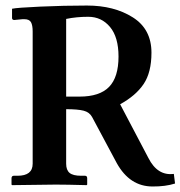

<svg xmlns="http://www.w3.org/2000/svg" viewBox="-20 -674 658 700"><path d="M412.1 -467.8Q412.1 -538.6 381.1 -575.7Q350.1 -612.8 301.8 -612.8Q258.8 -612.8 221.2 -605V-321.8H270Q343.3 -321.8 377.7 -357.2Q412.1 -392.6 412.1 -467.8ZM532.2 -481.9Q532.2 -410.2 503.7 -367.7Q475.1 -325.2 418 -293.9L521 -98.1Q554.2 -32.2 613.8 -40L618.2 -4.9Q583 6.3 536.1 5.9Q453.1 5.9 405.8 -79.1L315.9 -247.1Q306.2 -265.1 284.7 -270.5Q263.2 -275.9 221.2 -275.9V-77.1Q221.2 -54.2 233.6 -43.7Q246.1 -33.2 275.9 -33.2H290Q297.9 -33.2 297.9 -23.9V-1L295.9 1Q221.7 -1 183.1 -1L23.9 1L22 -1V-23.9Q22 -32.7 29.8 -33.2H43.9Q99.1 -33.2 99.1 -77.1V-559.1Q99.1 -582 93 -593Q86.9 -604 68.8 -604H62L32.2 -601.1Q24.4 -601.1 23.9 -607.9V-642.1Q41 -646 127 -649.9Q212.9 -653.8 296.9 -653.8Q396 -653.8 464.1 -610.8Q532.2 -567.9 532.2 -481.9Z"/></svg>

Font: Linux Libertine
Style: Semibold
Weight: 600
Designer: Philipp H. Poll
Foundry: Philipp H. Poll
Version: Version 5.1.2 ; ttfautohint (v0.9)